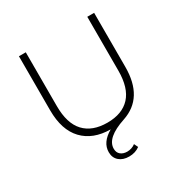

<svg xmlns="http://www.w3.org/2000/svg" viewBox="-191 -793 1092 1141"><g transform="rotate(-30 355.5 -222.0)"><path d="M614 -644V-273Q614 -62 450 -7Q311 39 311 114Q311 141 328.5 155Q346 169 373 169Q388 169 403 164Q418 159 429 150L442 177Q411 200 368.5 200Q326 200 300.5 177.5Q275 155 275 117Q275 50 353 5Q233 4 165.5 -67Q98 -138 98 -273V-644H145V-275Q145 -156 199.5 -97.5Q254 -39 357 -39Q459 -39 513 -97.5Q567 -156 567 -275V-644Z"/></g></svg>

Font: Montserrat Ace
Style: Light
Weight: 300
Designer: Julieta Ulanovsky
Foundry: Julieta Ulanovsky
Version: Version 1